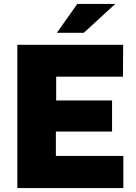

<svg xmlns="http://www.w3.org/2000/svg" viewBox="-20 -949 688 969"><path d="M67.5 0V-723H601.5L600.5 -562H263.5V-442H545.5V-285H262V-162H602.5V0ZM267 -783.5 370 -929H561.5L403 -783.5Z"/></svg>

Font: Public Sans Thin Black
Style: Regular
Weight: 900
Version: Version 2.001